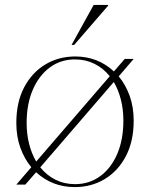

<svg xmlns="http://www.w3.org/2000/svg" viewBox="-20 -752 611 782"><path d="M46.5 0 107.5 -71Q79.5 -104.5 63 -150Q46.5 -195.5 46.5 -251.5Q46.5 -335.5 78.2 -396Q110 -456.5 164.2 -489.2Q218.5 -522 286.5 -522Q378.5 -522 444 -461L488 -512H524.5L463.5 -441Q491.5 -407.5 508 -362Q524.5 -316.5 524.5 -260.5Q524.5 -177 492.8 -116.2Q461 -55.5 406.8 -22.8Q352.5 10 284.5 10Q193 10 127 -50.5L83 0ZM88.5 -251.5Q88.5 -205 98.8 -165.2Q109 -125.5 127.5 -94L427 -441.5Q401 -474 365 -492Q329 -510 285.5 -510Q227 -510 182.8 -477.2Q138.5 -444.5 113.5 -386.2Q88.5 -328 88.5 -251.5ZM285.5 -2Q344 -2 388.5 -34.8Q433 -67.5 457.8 -125.8Q482.5 -184 482.5 -260.5Q482.5 -307 472.2 -346.8Q462 -386.5 443.5 -418L144 -70.5Q170 -38 206 -20Q242 -2 285.5 -2ZM271.5 -569 361.5 -732H420.5V-729L282 -569Z"/></svg>

Font: Newsreader Display ExtraLight
Style: Regular
Weight: 275
Designer: Hugues Gentile
Foundry: Production Type
Version: Version 1.001